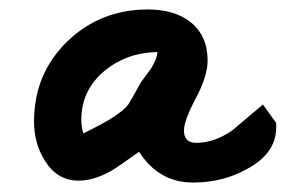

<svg xmlns="http://www.w3.org/2000/svg" viewBox="-20 -748 623 406"><path d="M274 -427Q228 -394 214 -386Q178 -366 146 -366Q101 -366 75 -408Q52 -444 52 -491Q52 -592 122 -660Q192 -728 293 -728Q348 -728 382 -702Q419 -673 419 -620Q419 -587 394 -540Q369 -493 369 -472Q369 -446 395 -446Q434 -446 472 -473Q504 -500 536 -527L564 -488V-482Q566 -425 503 -391Q452 -362 388 -362Q316 -362 274 -427ZM152 -495Q152 -481 156 -466Q234 -503 252 -528Q261 -543 278 -574Q289 -589 300 -604Q312 -624 313 -638Q249 -637 202 -599Q152 -558 152 -495Z"/></svg>

Font: Wortlaut AH
Style: SemiBold
Weight: 600
Designer: Andreas Höfeld
Foundry: Fontgrube AH
Version: Version 2.59